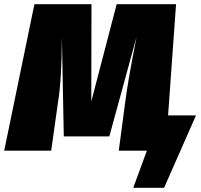

<svg xmlns="http://www.w3.org/2000/svg" viewBox="-54 -718 960 915"><path d="M747 -168H880L728 177H581L646 0H512L543 -233Q556 -336 597 -543L467 -68H250L241 -541Q240 -337 223 -235L190 0H-34L110 -698H382L381 -234L502 -698H785Z"/></svg>

Font: Fira Sans Ultra
Style: Italic
Weight: 950
Italic angle: -8°
Designer: Carrois Corporate & Edenspiekermann AG
Foundry: Carrois Corporate GbR & Edenspiekermann AG
Version: Version 4.203;PS 004.203;hotconv 1.0.88;makeotf.lib2.5.64775